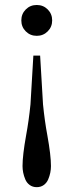

<svg xmlns="http://www.w3.org/2000/svg" viewBox="-20 -485 298 778"><path d="M84.5 -357.9Q66.4 -376 66.4 -402.3Q66.4 -428.7 84.5 -446.8Q102.5 -464.8 128.9 -464.8Q155.3 -464.8 173.3 -446.8Q191.4 -428.7 191.4 -402.3Q191.4 -376 173.3 -357.9Q155.3 -339.8 128.9 -339.8Q102.5 -339.8 84.5 -357.9ZM71.3 188Q71.3 144 85.9 63Q96.7 4.9 103.5 -62L115.2 -259.8H142.6L154.3 -62Q161.1 5.9 171.9 63.5Q186.5 144.5 186.5 188Q186.5 201.2 183.8 214.6Q181.2 228 175.3 241.9Q169.4 255.9 157.5 264.6Q145.5 273.4 128.9 273.4Q112.3 273.4 100.3 264.6Q88.4 255.9 82.5 241.9Q76.7 228 74 214.6Q71.3 201.2 71.3 188Z"/></svg>

Font: Theano Old Style
Style: Regular
Weight: 400
Designer: Alexey Kryukov
Version: Version 2.00